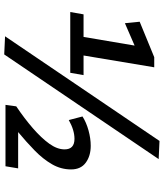

<svg xmlns="http://www.w3.org/2000/svg" viewBox="47 -816 776 910"><g transform="rotate(90 435.0 -361.0)"><path d="M37 -306 48 -369H155L196 -611L90 -565L83 -635L251 -704H299L243 -369H336L325 -306ZM238 7 152 3 648 -729 734 -725ZM477 1 484 -50Q542 -89 588 -129Q634 -169 661 -206.5Q688 -244 688 -279Q688 -326 638 -326Q597 -326 549 -299L532 -364Q560 -382 598 -392.5Q636 -403 671 -403Q719 -403 751 -379.5Q783 -356 783 -310Q783 -262 758.5 -219.5Q734 -177 693.5 -137.5Q653 -98 606 -59H778L768 1Z"/></g></svg>

Font: Georama SemiBold
Style: Italic
Weight: 600
Italic angle: -9°
Designer: Jean-Baptiste Levee
Foundry: Production Type
Version: Version 1.000